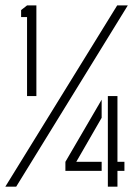

<svg xmlns="http://www.w3.org/2000/svg" viewBox="-20 -704 527 724"><path d="M386.7 0V-341.8H422.9V-93.8H449.2V-59.6H422.9V0ZM59.6 -639.6V-666L82 -683.6H117.2V-341.8H82V-639.6ZM226.6 -59.6V-93.8L363.3 -328.1V-259.8L267.6 -93.8H363.3V-59.6ZM0 0 421.9 -683.6H461.9L41 0Z"/></svg>

Font: Post No Bills Jaffna
Style: Regular
Weight: 400
Designer: Kosala Senevirathne, Siva Puranthara, Lasantha Premarathna, Tharique Azeez
Foundry: Mooniak
Version: Version 1.220 ; ttfautohint (v1.6)